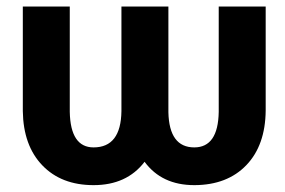

<svg xmlns="http://www.w3.org/2000/svg" viewBox="-20 -548 860 579"><path d="M781.2 -528.3V-214.8Q780.3 -109.9 722.9 -50Q665.5 9.8 566.9 10.3H565.9Q467.8 10.3 416 -60.1Q362.3 10.3 262.2 10.3Q165 10.3 107.7 -49.3Q50.3 -108.9 48.8 -212.9V-528.3H190.4V-210.9Q192.4 -103.5 262.2 -103.5Q344.7 -103.5 346.2 -212.9V-528.3H487.8V-209.5Q490.2 -103.5 565.9 -103.5Q637.7 -103.5 639.6 -210.4V-528.3Z"/></svg>

Font: Roboto-o
Style: o-Bold
Weight: 700
Designer: Google
Version: Version 2.134; 2016; ttfautohint (v1.6)